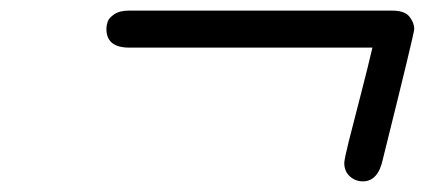

<svg xmlns="http://www.w3.org/2000/svg" viewBox="-20 -380 823 363"><path d="M181.2 -325.2Q181.2 -332 183.6 -339.1Q186 -346.2 196 -353Q206.1 -359.9 223.1 -359.9H722.2Q745.1 -359.9 754.2 -348.4Q763.2 -336.9 763.2 -325.2Q763.2 -317.4 704.1 -80.1Q695.3 -37.1 666 -37.1Q651.9 -37.1 641.4 -46.6Q630.9 -56.2 630.9 -71.8Q630.9 -78.6 639.4 -112.8Q647.9 -147 661.9 -200.4Q675.8 -253.9 684.1 -290H224.1Q181.2 -290 181.2 -325.2Z"/></svg>

Font: CMU Typewriter Text Variable Width
Style: Italic
Weight: 500
Italic angle: -14.04°
Version: Version 0.7.0